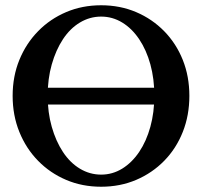

<svg xmlns="http://www.w3.org/2000/svg" viewBox="-20 -696 767 729"><path d="M364 13Q292 13 231.1 -13Q170.1 -38.9 124.6 -85.5Q79 -132 53.5 -195Q28 -258 28 -332Q28 -406 53.5 -468.5Q79 -531 124.6 -577.5Q170.1 -624.1 231.1 -650Q292 -676 364 -676Q436 -676 497 -650Q558 -624 603.5 -577.5Q649 -531 674 -468.5Q699 -406 699 -332Q699 -258 674 -195Q649 -132 603.5 -85.5Q558 -39 497 -13Q436 13 364 13ZM364 -33Q407 -33 444 -55.7Q481 -78.5 508.4 -119.1Q535.8 -159.8 550.9 -214.5Q566 -269.1 566 -333Q566 -396.8 551 -451.4Q536 -506 508.5 -547Q481 -588 444 -610.5Q407 -633 364 -633Q321 -633 283.5 -610.5Q246 -588 219 -547Q192 -506 176.5 -451.3Q161 -396.7 161 -332.8Q161 -269 176.5 -214.5Q192 -160 219 -119Q246 -78 283.5 -55.5Q321 -33 364 -33ZM107 -299V-363H634V-299Z"/></svg>

Font: Junicode VF
Style: Regular
Weight: 400
Designer: Peter S. Baker
Version: Version 2.213